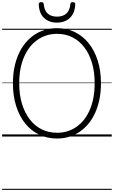

<svg xmlns="http://www.w3.org/2000/svg" viewBox="-20 -1279 1067 1799"><path d="M515 19Q422 19 346 -18Q270 -55 215.5 -123Q161 -191 131 -286.5Q101 -382 101 -499Q101 -576 114.5 -644.5Q128 -713 153.5 -770.5Q179 -828 215.5 -873Q252 -918 298 -950Q344 -982 398.5 -998.5Q453 -1015 515 -1015Q607 -1015 682 -978Q757 -941 811.5 -873Q866 -805 896 -710Q926 -615 926 -499Q926 -421 912.5 -352.5Q899 -284 873.5 -226Q848 -168 811.5 -123Q775 -78 729.5 -46.5Q684 -15 630 2Q576 19 515 19ZM515 -35Q567 -35 613 -49.5Q659 -64 698.5 -92Q738 -120 769 -160Q800 -200 822 -251.5Q844 -303 855.5 -365Q867 -427 867 -499Q867 -606 841.5 -691Q816 -776 769 -837Q722 -898 657.5 -930Q593 -962 515 -962Q463 -962 416.5 -947.5Q370 -933 330 -905Q290 -877 259 -837Q228 -797 205.5 -745.5Q183 -694 171.5 -632Q160 -570 160 -499Q160 -392 186 -306.5Q212 -221 259 -160Q306 -99 371 -67Q436 -35 515 -35ZM514 -1067Q440 -1067 393.5 -1110Q347 -1153 343 -1238Q343 -1248 349 -1253.5Q355 -1259 367 -1259Q379 -1259 384 -1253.5Q389 -1248 390 -1238Q396 -1179 428 -1151Q460 -1123 514 -1123Q568 -1123 600.5 -1151Q633 -1179 639 -1238Q640 -1248 644.5 -1253.5Q649 -1259 660 -1259Q673 -1259 679.5 -1253.5Q686 -1248 685 -1238Q683 -1182 660.5 -1144Q638 -1106 600.5 -1086.5Q563 -1067 514 -1067ZM0 490H1027V500H0ZM0 -20H1027V0H0ZM0 -505H1027V-500H0ZM0 -1010H1027V-1000H0Z"/></svg>

Font: Playwrite ES Guides
Style: Regular
Weight: 400
Designer: Veronika Burian, José Scaglione
Foundry: TypeTogether
Version: Version 1.003